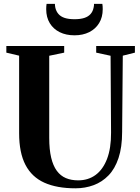

<svg xmlns="http://www.w3.org/2000/svg" viewBox="-20 -986 742 1014"><path d="M378.5 8.5Q280.5 8.5 214.2 -21.2Q148 -51 114.5 -115.2Q81 -179.5 81 -282.5V-692L13.5 -708V-743H319V-708L240 -691.5V-258Q240 -196.5 250.2 -153.5Q260.5 -110.5 280 -84Q299.5 -57.5 327.8 -45.5Q356 -33.5 392.5 -33.5Q446 -33.5 485 -62.2Q524 -91 545.5 -147.2Q567 -203.5 566.5 -286L564 -691.5L488 -708V-743H692.5V-708L628.5 -692L625 -289.5Q625 -208.5 606 -151.5Q587 -94.5 553 -59.5Q519 -24.5 474.2 -8Q429.5 8.5 378.5 8.5ZM373.5 -799.5Q329 -799.5 295.5 -816Q262 -832.5 243 -863.5Q224 -894.5 224 -937.5Q224 -946 224.5 -952.2Q225 -958.5 226 -965.5H270Q270 -961.5 270.5 -956.5Q271 -951.5 272 -946.5Q276.5 -926 288.8 -912Q301 -898 322 -891.2Q343 -884.5 373.5 -884.5Q404 -884.5 425 -891.2Q446 -898 458.2 -911.8Q470.5 -925.5 474.5 -946.5Q476 -951.5 476.2 -956.5Q476.5 -961.5 476.5 -965.5H520.5Q521.5 -958.5 522 -952.5Q522.5 -946.5 522.5 -937.5Q522.5 -895 503.5 -864Q484.5 -833 451 -816.2Q417.5 -799.5 373.5 -799.5Z"/></svg>

Font: Merriweather 96pt
Style: Bold
Weight: 700
Version: Version 2.100